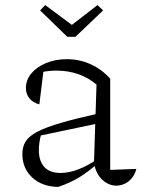

<svg xmlns="http://www.w3.org/2000/svg" viewBox="-20 -726 557 756"><path d="M438 5Q409 5 384 -17Q359 -39 350 -83L360 -393Q295 -448 201 -448Q181 -448 161 -445Q141 -442 122 -437L152 -454L135 -315Q109 -322 95.5 -339Q82 -356 82 -379Q82 -411 103 -436.5Q124 -462 161 -477.5Q198 -493 243 -493Q293 -493 337 -473Q381 -453 414 -416V-57L517 -61Q511 -39 499 -24.5Q487 -10 471 -2.5Q455 5 438 5ZM209 10Q146 9 107 -27Q68 -63 68 -120Q68 -148 81 -169Q94 -190 127.5 -207.5Q161 -225 221 -242.5Q281 -260 376 -281V-242L123 -189L143 -200Q138 -184 135.5 -167Q133 -150 133 -135Q133 -92 154.5 -68.5Q176 -45 219 -45Q251 -45 288 -59Q325 -73 366 -101V-84Q331 -52 294 -29Q257 -6 209 10ZM245 -581 138 -685 158 -706 263 -628 364 -706 386 -685 277 -581Z"/></svg>

Font: Piazzolla Thin ExtraLight
Style: Regular
Weight: 250
Version: Version 2.005